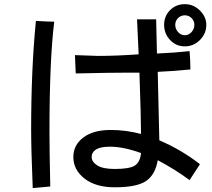

<svg xmlns="http://www.w3.org/2000/svg" viewBox="-20 -872 1040 942"><path d="M785.2 -750Q785.2 -793 814.5 -822.3Q843.8 -851.6 886.7 -851.6Q929.7 -851.6 960.9 -820.3Q992.2 -789.1 992.2 -750Q992.2 -707 960.9 -675.8Q929.7 -644.5 886.7 -644.5Q843.8 -644.5 814.5 -675.8Q785.2 -707 785.2 -750ZM839.8 -750Q839.8 -730.5 853.5 -714.8Q867.2 -699.2 886.7 -699.2Q906.2 -699.2 919.9 -714.8Q933.6 -730.5 933.6 -750Q933.6 -769.5 919.9 -783.2Q906.2 -796.9 886.7 -796.9Q867.2 -796.9 853.5 -783.2Q839.8 -769.5 839.8 -750ZM960.9 -66.4 910.2 11.7Q835.9 -43 753.9 -85.9Q742.2 -15.6 697.3 15.6Q652.3 46.9 543 46.9Q449.2 46.9 394.5 3.9Q339.8 -39.1 339.8 -101.6Q339.8 -160.2 388.7 -197.3Q437.5 -234.4 523.4 -234.4Q597.7 -234.4 671.9 -214.8Q671.9 -293 664.1 -515.6H609.4Q523.4 -515.6 351.6 -511.7L347.7 -601.6L460.9 -597.7Q550.8 -597.7 660.2 -605.5L652.3 -777.3H746.1L750 -609.4Q839.8 -613.3 910.2 -621.1Q914.1 -570.3 914.1 -531.2Q839.8 -523.4 753.9 -519.5L761.7 -183.6Q871.1 -136.7 960.9 -66.4ZM671.9 -121.1Q585.9 -152.3 519.5 -152.3Q472.7 -152.3 451.2 -138.7Q429.7 -125 429.7 -101.6Q429.7 -78.1 457 -60.5Q484.4 -43 543 -43Q617.2 -43 642.6 -60.5Q668 -78.1 671.9 -121.1ZM246.1 -765.6Q222.7 -578.1 222.7 -222.7Q222.7 -136.7 226.6 43L140.6 50.8Q132.8 -140.6 132.8 -234.4Q132.8 -535.2 156.2 -769.5Q218.8 -765.6 246.1 -765.6Z"/></svg>

Font: Droid Sans Fallback
Style: Regular
Weight: 400
Designer: Steve Matteson
Foundry: Ascender Corporation
Version: 3.00 (Khmer version)